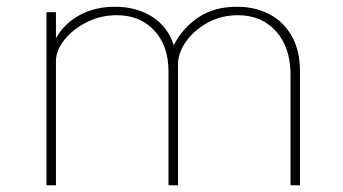

<svg xmlns="http://www.w3.org/2000/svg" viewBox="-20 -548 1016 568"><path d="M117.5 0V-512H145.5V-435Q171 -479.5 216.5 -503.8Q262 -528 319.5 -528Q385 -528 431.2 -497.8Q477.5 -467.5 494 -414Q519 -464 566 -496Q613 -528 681 -528Q735 -528 777 -506Q819 -484 843.2 -441.2Q867.5 -398.5 867.5 -335V0H839.5V-326Q839.5 -407.5 796.8 -455.2Q754 -503 684 -503Q634.5 -503 594.2 -480.8Q554 -458.5 530.2 -425Q506.5 -391.5 506.5 -357V0H478.5V-336Q478.5 -413 436.2 -458Q394 -503 325.5 -503Q277 -503 236 -482Q195 -461 170.2 -429.8Q145.5 -398.5 145.5 -367V0Z"/></svg>

Font: Spartan Thin Thin
Style: Regular
Weight: 250
Version: Version 1.004